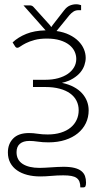

<svg xmlns="http://www.w3.org/2000/svg" viewBox="-20 -644 477 876"><path d="M238 -502.5Q271.5 -497.5 296.5 -485.2Q321.5 -473 338 -456.2Q354.5 -439.5 362.8 -419.8Q371 -400 371 -380Q371 -364 365.2 -346.8Q359.5 -329.5 346.8 -314Q334 -298.5 313.2 -285.8Q292.5 -273 262.5 -266Q293.5 -259.5 316.5 -247.2Q339.5 -235 354.5 -218.2Q369.5 -201.5 377 -181.8Q384.5 -162 384.5 -140.5Q384.5 -109 371.8 -82.2Q359 -55.5 335.2 -36Q311.5 -16.5 277.5 -5.5Q243.5 5.5 201 5.5Q174 5.5 152.8 2.2Q131.5 -1 114 -1Q86 -1 70.8 12Q55.5 25 55.5 50.5Q55.5 86 83.5 104Q111.5 122 160.5 122Q171.5 122 185.2 121.2Q199 120.5 213.2 119.5Q227.5 118.5 242 117.8Q256.5 117 269.5 117Q299.5 117 319.5 122Q339.5 127 351.2 136.5Q363 146 367.8 159.2Q372.5 172.5 372.5 189Q372.5 199.5 370.2 205.2Q368 211 359.5 211H346.5Q346.5 195.5 342.5 185Q338.5 174.5 329.5 168Q320.5 161.5 305.8 158.8Q291 156 268.5 156Q241.5 156 214.2 158.5Q187 161 163.5 161Q131.5 161 104.5 154Q77.5 147 57.8 133.2Q38 119.5 27 99Q16 78.5 16 51.5Q16 12.5 40.2 -12.2Q64.5 -37 112.5 -37Q131 -37 151.5 -33.8Q172 -30.5 197.5 -30.5Q231 -30.5 257.5 -38.8Q284 -47 302 -61.8Q320 -76.5 329.5 -96.8Q339 -117 339 -141Q339 -164.5 329.2 -184Q319.5 -203.5 300.2 -217.5Q281 -231.5 252.5 -239.2Q224 -247 187 -247H130.5V-280H187Q219 -280 245.2 -287.2Q271.5 -294.5 289.8 -307.2Q308 -320 318 -337.2Q328 -354.5 328 -375Q328 -393 320 -409.8Q312 -426.5 295.5 -439.5Q279 -452.5 253.8 -460.2Q228.5 -468 194 -468Q161 -468 137.5 -461.5Q114 -455 98.2 -447Q82.5 -439 73.5 -432.5Q64.5 -426 60 -426Q56 -426 53.5 -427.5Q51 -429 48.5 -433L37.5 -450.5Q63 -474.5 100.2 -489.5Q137.5 -504.5 188 -505.5L87 -619.5H115.5Q127 -619.5 133.5 -611.5L207 -530Q209 -527.5 210.5 -525.2Q212 -523 214 -520.5Q217 -526 220.5 -530L273 -597.5Q285 -613 299 -618.8Q313 -624.5 327.5 -624.5Q334.5 -624.5 339.8 -623.2Q345 -622 350 -620.5V-597.5H338Q325 -597.5 315 -591Q305 -584.5 296.5 -574.5Z"/></svg>

Font: Lato 2
Style: Regular
Weight: 300
Designer: Lukasz Dziedzic with Adam Twardoch and Botio Nikoltchev
Foundry: tyPoland Lukasz Dziedzic
Version: Version 2.015; 2015-08-06; http://www.latofonts.com/